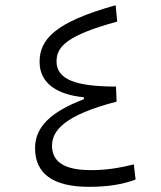

<svg xmlns="http://www.w3.org/2000/svg" viewBox="-20 -723 626 746"><path d="M325.2 2.9C398.9 2.9 455.6 -6.3 506.8 -25.4L500 -84.5C438.5 -68.8 388.2 -62 333 -62C251.5 -62 182.1 -82 182.1 -156.7C182.1 -214.8 229 -275.4 433.1 -328.1L430.7 -386.7C279.8 -386.7 199.7 -412.1 199.7 -484.4C199.7 -542.5 241.2 -585.9 435.5 -639.2L429.2 -702.6C192.4 -636.7 133.8 -569.3 133.8 -482.4C133.8 -397 206.1 -354.5 305.7 -345.2V-337.4C181.6 -290 116.2 -232.4 116.2 -147.5C116.2 -49.3 184.6 2.9 325.2 2.9Z"/></svg>

Font: Cascadia Code PL Light
Style: Regular
Weight: 300
Monospace: yes
Designer: Aaron Bell
Foundry: Saja Typeworks
Version: Version 2404.023